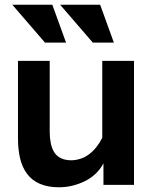

<svg xmlns="http://www.w3.org/2000/svg" viewBox="-20 -781 657 811"><path d="M417 0V-91Q403 -65 382.5 -46Q362 -27 337 -15Q312 -3 285 3.5Q258 10 229 10Q182 10 148.5 -4.5Q115 -19 94.5 -46.5Q74 -74 65 -111.5Q56 -149 56 -196V-524H190V-224Q190 -199 194.5 -176.5Q199 -154 209 -138Q219 -122 237 -113Q255 -104 281 -104Q299 -104 318.5 -110Q338 -116 355 -128.5Q372 -141 386.5 -159Q401 -177 412 -199V-524H546V0ZM170 -601H259L201 -761H32ZM372 -601H461L403 -761H234Z"/></svg>

Font: Rising Sun
Style: Bold
Weight: 700
Designer: Matt McInerney, Pablo Impallari, Rodrigo Fuenzalida (Raleway font), Stephen Hutchings (Greek), Cristiano Sobral (main ch
Foundry: The Rising Sun Project Authors
Version: Version 4.327; ttfautohint (v1.8.4.7-5d5b-dirty)